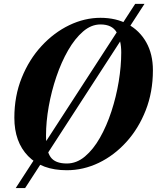

<svg xmlns="http://www.w3.org/2000/svg" viewBox="-20 -850 792 970"><path d="M317.5 10Q191.5 10 122 -61.5Q52.5 -133 52.5 -255Q52.5 -365 89.8 -457.2Q127 -549.5 189.8 -617.5Q252.5 -685.5 330 -722.8Q407.5 -760 487.5 -760Q566.5 -760 626 -727.8Q685.5 -695.5 719 -636Q752.5 -576.5 752.5 -495Q752.5 -385 716.2 -292.8Q680 -200.5 618.2 -132.5Q556.5 -64.5 478.8 -27.2Q401 10 317.5 10ZM487.5 -726.5Q441 -726.5 399.8 -691Q358.5 -655.5 324.2 -596Q290 -536.5 265 -463Q240 -389.5 226.2 -312.2Q212.5 -235 212.5 -165.5Q212.5 -89 235.5 -56.5Q258.5 -24 317.5 -24Q367 -24 409.2 -59.5Q451.5 -95 485.2 -154.5Q519 -214 543 -287.5Q567 -361 579.8 -438Q592.5 -515 592.5 -585Q592.5 -646.5 569.5 -686.5Q546.5 -726.5 487.5 -726.5ZM663 -830.5H710L107 100H59.5Z"/></svg>

Font: Bodoni* 06pt
Style: Bold Italic
Weight: 700
Italic angle: -13°
Version: Version 2.3